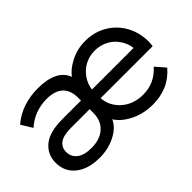

<svg xmlns="http://www.w3.org/2000/svg" viewBox="-80 -835 1146 1146"><g transform="rotate(-45 492.5 -262.5)"><path d="M942 -233H503Q507 -165 561 -116.5Q615 -68 699 -68Q794 -68 860 -142L913 -81Q870 -31 816 -8Q762 15 697 15Q619 15 555.5 -16.5Q492 -48 463 -95Q442 -47 382 -16Q322 15 249 15Q152 15 96 -30Q40 -75 40 -150Q40 -219 91.5 -262.5Q143 -306 253 -306H410V-329Q410 -393 375 -425.5Q340 -458 271 -458Q223 -458 178.5 -442Q134 -426 94 -391L51 -461Q99 -502 156.5 -521Q214 -540 277 -540Q436 -540 472 -444Q497 -481 554 -510.5Q611 -540 679 -540Q755 -540 815.5 -504.5Q876 -469 910.5 -407Q945 -345 945 -267Q945 -258 942 -233ZM503 -306H854Q850 -345 825.5 -382Q801 -419 762.5 -439Q724 -459 678 -459Q633 -459 595 -439Q557 -419 532 -382.5Q507 -346 503 -306ZM410 -201V-233H255Q187 -233 158.5 -211Q130 -189 130 -152Q130 -110 162 -85.5Q194 -61 254 -61Q326 -61 368 -98.5Q410 -136 410 -201Z"/></g></svg>

Font: AtCorfu Sans
Style: AtCorfu Sans Regular
Weight: 400
Designer: Kostas Teopoulos
Foundry: Kostas Teopoulos
Version: Version 1.00 July 8, 2025, initial release